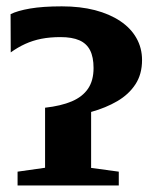

<svg xmlns="http://www.w3.org/2000/svg" viewBox="-20 -570 480 590"><path d="M34 0V-42.5L118.5 -54.5V-239Q167.5 -244.5 200.5 -258.5Q233.5 -272.5 250.5 -297.5Q267.5 -322.5 267.5 -361Q267.5 -394.5 256.8 -415.5Q246 -436.5 223.8 -446.2Q201.5 -456 166 -456Q133.5 -456 107 -450.8Q80.5 -445.5 57.5 -435Q34.5 -424.5 13 -409L12.5 -526.5Q33.5 -537 72.5 -543.8Q111.5 -550.5 170 -550.5Q226.5 -550.5 271.8 -538.8Q317 -527 349.5 -505.2Q382 -483.5 399.2 -453Q416.5 -422.5 416.5 -385.5Q416.5 -342 396.2 -311Q376 -280 340.5 -259.2Q305 -238.5 260 -226V-54L345 -42.5V0Z"/></svg>

Font: Merriweather 72pt
Style: Bold
Weight: 700
Version: Version 2.100